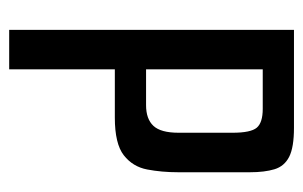

<svg xmlns="http://www.w3.org/2000/svg" viewBox="-141 -519 660 418"><g transform="rotate(90 189.0 -310.0)"><path d="M45 -620H258Q301 -620 321.5 -609.5Q342 -599 348.5 -577.5Q355 -556 355 -524V-368Q355 -332 349 -300.5Q343 -269 318 -249.5Q293 -230 236 -230H131V0H45ZM209 -298Q239 -298 254 -314Q269 -330 269 -369V-486Q269 -526 258 -539Q247 -552 217 -552H131V-298Z"/></g></svg>

Font: Smooch Sans Thin SemiBold
Style: Regular
Weight: 600
Version: Version 1.010